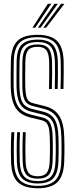

<svg xmlns="http://www.w3.org/2000/svg" viewBox="-20 -992 398 1019"><path d="M180.5 7.2Q111.5 7.2 76.4 -23.8Q41.2 -54.8 38.8 -133.2Q38 -159.2 37.8 -186.5Q37.5 -213.8 38.2 -240.4Q39 -267 40.5 -290.5H55.8Q54.5 -266.2 53.8 -241.9Q53 -217.5 53.1 -190.9Q53.2 -164.2 54.2 -133.8Q56.5 -63 87 -34.2Q117.5 -5.5 180.5 -5.5Q243.2 -5.5 273.1 -34.8Q303 -64 305.2 -133.8Q306.2 -156.8 306.5 -175.6Q306.8 -194.5 306.6 -215.2Q306.5 -236 305.8 -264.5Q303.8 -335.5 281.4 -369.1Q259 -402.8 213.2 -414.2L154.5 -429.2Q136 -433.8 124 -443.4Q112 -453 105.8 -473.9Q99.5 -494.8 98.5 -533.5Q98 -558.5 98.4 -595.2Q98.8 -632 99 -666.2Q100 -716.8 119 -736.5Q138 -756.2 179.8 -756.2Q219.5 -756.2 237 -735.8Q254.5 -715.2 256.2 -665.2Q257 -642 256.8 -602Q256.5 -562 255.2 -519.8H240Q241 -562.8 241.2 -602.4Q241.5 -642 240.8 -664.5Q239.5 -709.8 225.1 -726.6Q210.8 -743.5 179.8 -743.5Q144 -743.5 129.6 -726Q115.2 -708.5 114.5 -665.2Q114 -626.2 113.6 -592.9Q113.2 -559.5 114 -534Q114.8 -499.8 119.4 -481.5Q124 -463.2 133.5 -455.2Q143 -447.2 158.2 -443.5L216.8 -429Q269.5 -416 294.1 -377.6Q318.8 -339.2 321 -265.2Q321.8 -242.2 321.9 -222.9Q322 -203.5 321.9 -182.5Q321.8 -161.5 320.8 -133Q317.8 -56 283.8 -24.4Q249.8 7.2 180.5 7.2ZM180.5 -18.2Q125.5 -18.2 98.6 -43.9Q71.8 -69.5 69.5 -134.2Q68.8 -161.5 68.6 -188.9Q68.5 -216.2 69.1 -242.1Q69.8 -268 71 -290.5H86.2Q85 -268.2 84.4 -244.8Q83.8 -221.2 83.9 -194.4Q84 -167.5 85 -134.2Q87 -77.8 109.2 -54.4Q131.5 -31 180.5 -31Q229.2 -31 250.9 -54.9Q272.5 -78.8 274.5 -134.5Q275.5 -159.2 275.8 -178Q276 -196.8 275.9 -216.5Q275.8 -236.2 275 -263.2Q274 -304.5 266.2 -328.9Q258.5 -353.2 243.6 -366Q228.8 -378.8 206 -384.2L146.8 -399Q120.5 -405.5 103.4 -419.6Q86.2 -433.8 77.6 -460.9Q69 -488 67.8 -532.8Q67.5 -550 67.5 -574.1Q67.5 -598.2 67.8 -623.1Q68 -648 68.2 -667Q69.5 -731.5 96.8 -756.6Q124 -781.8 179.8 -781.8Q235 -781.8 259.9 -755.2Q284.8 -728.8 287 -666.2Q287.8 -643.2 287.5 -602.5Q287.2 -561.8 286 -519.8H270.8Q271.8 -559.5 272 -600.6Q272.2 -641.8 271.5 -666Q269.5 -722 248.5 -745.5Q227.5 -769 179.8 -769Q130.8 -769 107.8 -746.6Q84.8 -724.2 83.8 -666.8Q83.2 -635 82.9 -597.6Q82.5 -560.2 83.2 -533Q84.2 -491.5 91.5 -467.4Q98.8 -443.2 113.4 -431.4Q128 -419.5 150.5 -413.8L209.5 -399.2Q250.8 -389.2 269.6 -358.9Q288.5 -328.5 290.2 -264Q291 -240.5 291.2 -221Q291.5 -201.5 291.1 -181.2Q290.8 -161 290 -134.2Q287.8 -72.5 262.5 -45.4Q237.2 -18.2 180.5 -18.2ZM180.5 -43.8Q139 -43.8 120.5 -64.2Q102 -84.8 100.2 -135.2Q99.5 -164.8 99.4 -191Q99.2 -217.2 99.9 -241.8Q100.5 -266.2 101.5 -290.5H116.5Q115.5 -263.8 114.9 -239.9Q114.2 -216 114.5 -191Q114.8 -166 115.8 -135.8Q117 -93.5 131.2 -75Q145.5 -56.5 180.5 -56.5Q213.5 -56.5 228 -74.6Q242.5 -92.8 243.8 -136.2Q244.8 -162 245 -180.5Q245.2 -199 245.1 -217.6Q245 -236.2 244.2 -262.5Q243.2 -297.5 238.1 -316.1Q233 -334.8 223.4 -342.9Q213.8 -351 198.8 -354.5L139 -369Q105.5 -377.5 83.2 -396Q61 -414.5 49.6 -447.4Q38.2 -480.2 37 -531.8Q36.2 -561.5 36.8 -597.9Q37.2 -634.2 37.8 -668.2Q39.5 -740.5 71.5 -773.9Q103.5 -807.2 179.8 -807.2Q248.2 -807.2 281.6 -775.9Q315 -744.5 317.8 -667.5Q318.2 -645.5 318.1 -603Q318 -560.5 316.8 -519.8H301.5Q302.5 -561.8 302.8 -602.8Q303 -643.8 302.2 -666.8Q300 -736.8 270.9 -765.6Q241.8 -794.5 179.8 -794.5Q113.2 -794.5 84 -765.2Q54.8 -736 53.2 -667.5Q52.5 -629.5 52.1 -595.9Q51.8 -562.2 52.5 -532Q53.8 -484.2 63.6 -454.4Q73.5 -424.5 93.2 -408Q113 -391.5 143 -384L202.5 -369.2Q220.8 -365 233 -355Q245.2 -345 251.9 -323.5Q258.5 -302 259.5 -262.8Q260.2 -237.8 260.4 -219Q260.5 -200.2 260.2 -181.2Q260 -162.2 259.2 -135.8Q257.5 -86 239.5 -64.9Q221.5 -43.8 180.5 -43.8ZM152.2 -845 234.2 -972H252.2L166.8 -845ZM209.8 -845 303.8 -972H321.8L224.8 -845ZM181 -845 269 -972H287L195.8 -845Z"/></svg>

Font: Big Shoulders Inline Display Thin Medium
Style: Regular
Weight: 500
Version: Version 2.002